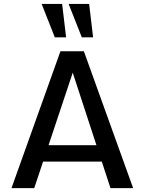

<svg xmlns="http://www.w3.org/2000/svg" viewBox="-20 -977 751 997"><path d="M39.6 0 293.9 -710.9H415.5L671.4 0H553.7L350.6 -621.1L364.7 -620.6L157.7 0ZM156.7 -137.7 182.1 -223.1H530.3L554.7 -137.7ZM404.8 -783.2 336.4 -956.5H442.9L463.4 -783.2ZM264.6 -783.2 196.3 -956.5H302.7L323.2 -783.2Z"/></svg>

Font: Monda Medium
Style: Regular
Weight: 500
Designer: Vernon Adams
Foundry: Vernon Adams
Version: Version 2.200